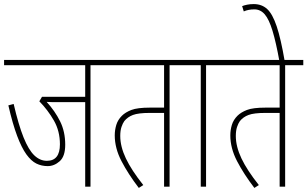

<svg xmlns="http://www.w3.org/2000/svg" viewBox="-20 -916 1508 942"><path d="M424 -596V0H398V-415H262Q249 -415 234.5 -415Q220 -415 209 -416Q250 -371 275 -320.5Q300 -270 300 -206Q300 -149 273 -125Q246 -101 214 -101Q184 -101 158.5 -113.5Q133 -126 109.5 -158.5Q86 -191 64 -249.5Q42 -308 21 -399L47 -406Q71 -303 95.5 -242Q120 -181 148 -154Q176 -127 210 -127Q274 -127 274 -208Q274 -273 244.5 -324.5Q215 -376 173 -419L186 -441H398V-596H0V-622H513V-596Z M812 -596V0H785V-362H715Q659 -362 632.5 -352Q606 -342 590 -322Q582 -311 576 -293Q570 -275 570 -249Q570 -197 597.5 -139Q625 -81 683 -8L661 6Q609 -62 576 -125.5Q543 -189 543 -252Q543 -278 550.5 -303Q558 -328 578 -348Q595 -365 624.5 -376.5Q654 -388 716 -388H785V-596H501V-622H901V-596Z M991 -596V0H965V-596H889V-622H1080V-596Z M1379 -596V0H1352V-362H1282Q1226 -362 1199.5 -352Q1173 -342 1157 -322Q1149 -311 1143 -293Q1137 -275 1137 -249Q1137 -197 1164.5 -139Q1192 -81 1250 -8L1228 6Q1176 -62 1143 -125.5Q1110 -189 1110 -252Q1110 -278 1117.5 -303Q1125 -328 1145 -348Q1162 -365 1191.5 -376.5Q1221 -388 1283 -388H1352V-596H1068V-622H1468V-596Z M1351 -615Q1334 -709 1317 -765Q1300 -821 1279 -845.5Q1258 -870 1228 -870Q1213 -870 1200 -867.5Q1187 -865 1176 -860L1168 -886Q1178 -890 1192.5 -893Q1207 -896 1225 -896Q1264 -896 1290.5 -872Q1317 -848 1337.5 -787Q1358 -726 1377 -615Z"/></svg>

Font: Noto Sans ExtraCondensed Thin
Style: Regular
Weight: 100
Width: 2
Designer: Monotype Design Team
Foundry: Monotype Imaging Inc.
Version: Version 2.013; ttfautohint (v1.8.4.7-5d5b)